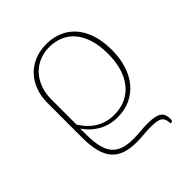

<svg xmlns="http://www.w3.org/2000/svg" viewBox="-199 -620 948 948"><g transform="rotate(-45 275.0 -145.5)"><path d="M440 210Q440 194 436 183Q432 172 422.8 165.2Q413.5 158.5 397.8 155.8Q382 153 358 153Q329.5 153 305.8 155.5Q282 158 257.5 158Q212 158 178.8 147Q145.5 136 124 111.8Q102.5 87.5 92 48.2Q81.5 9 81.5 -47.5V-289Q81.5 -338 96.5 -377.2Q111.5 -416.5 138.2 -444Q165 -471.5 202 -486.2Q239 -501 282.5 -501Q327.5 -501 365.8 -485.5Q404 -470 432.2 -438.8Q460.5 -407.5 476.2 -360.2Q492 -313 492 -250Q492 -196.5 478 -150Q464 -103.5 436.8 -69.2Q409.5 -35 369.2 -15.2Q329 4.5 276 4.5Q223 4.5 179 -20Q135 -44.5 106.5 -87V-47.5Q106.5 3.5 114.8 38.5Q123 73.5 141 94.8Q159 116 187.8 125.5Q216.5 135 258 135Q282 135 306.8 132.5Q331.5 130 360 130Q388.5 130 407 134Q425.5 138 436.2 146Q447 154 451.2 165.5Q455.5 177 455.5 192Q455.5 202 453.5 206Q451.5 210 446.5 210ZM107.5 -114Q139 -64 181 -40Q223 -16 272.5 -16Q321 -16 357 -33.8Q393 -51.5 417 -82.8Q441 -114 453 -156.8Q465 -199.5 465 -250Q465 -308.5 451.5 -351.8Q438 -395 413.8 -423.5Q389.5 -452 356 -466Q322.5 -480 282.5 -480Q245.5 -480 213.5 -466.8Q181.5 -453.5 158 -428.8Q134.5 -404 121 -368.5Q107.5 -333 107.5 -289Z"/></g></svg>

Font: Lato Thin
Style: Regular
Weight: 200
Designer: Lukasz Dziedzic
Foundry: tyPoland Lukasz Dziedzic
Version: Version 2.007; 2014-02-27